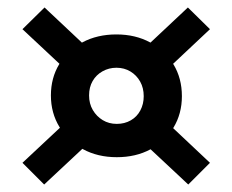

<svg xmlns="http://www.w3.org/2000/svg" viewBox="-20 -467 621 513"><path d="M292 -47Q241 -47 201.5 -68.5Q162 -90 139 -127.5Q116 -165 116 -212Q116 -259 138.5 -296Q161 -333 200.5 -354Q240 -375 291 -375Q342 -375 381.5 -353.5Q421 -332 443.5 -295Q466 -258 466 -210Q466 -163 443.5 -126Q421 -89 382 -68Q343 -47 292 -47ZM98 26 40 -32 179 -162 235 -102ZM178 -260 40 -389 99 -447 233 -321ZM292 -136Q313 -136 329.5 -145.5Q346 -155 355 -172Q364 -189 364 -210Q364 -232 354.5 -249Q345 -266 328.5 -276Q312 -286 291 -286Q271 -286 254 -276.5Q237 -267 227.5 -250.5Q218 -234 218 -212Q218 -190 228 -173Q238 -156 254.5 -146Q271 -136 292 -136ZM483 26 344 -104 404 -161 541 -32ZM409 -265 351 -324 482 -447 541 -389Z"/></svg>

Font: Ysabeau
Style: Bold
Weight: 700
Designer: Christian Thalmann (Catharsis Fonts)
Version: Version 2.000;gftools[0.9.27.dev2+g8671c4b]